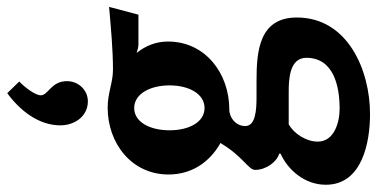

<svg xmlns="http://www.w3.org/2000/svg" viewBox="-282 -554 1066 543"><g transform="rotate(-90 251.5 -283.0)"><path d="M236 -568C268 -568 293 -595 293 -627C293 -672 253 -680 253 -701C253 -718 278 -749 292 -762L259 -796C211 -761 168 -708 168 -646C168 -606 193 -568 236 -568ZM218 -512C117 -512 29 -444 29 -340C29 -275 63 -224 118 -193C80 -129 42 -114 42 -95C42 -64 65 -33 88 -27V-23C41 -2 0 46 0 105C0 208 120 230 200 230C324 230 473 167 473 23C473 -84 377 -91 294 -91H248C210 -91 166 -94 166 -123C166 -149 189 -168 213 -168C315 -168 405 -236 405 -341C405 -375 394 -403 373 -430C380 -428 389 -425 396 -425H481L503 -508C445 -503 384 -497 325 -497C289 -497 260 -512 218 -512ZM217 -437C257 -437 281 -392 281 -337C281 -282 257 -238 217 -238C177 -238 154 -282 154 -337C154 -392 177 -437 217 -437ZM171 0H262C298 0 359 2 359 50C359 128 277 144 215 144C177 144 122 129 122 82C122 50 144 15 171 0Z"/></g></svg>

Font: Rosario
Style: Bold
Weight: 700
Designer: Hector Gatti
Foundry: Omnibus Type
Version: Version 1.100